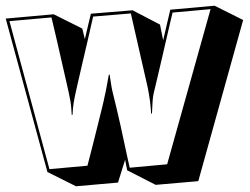

<svg xmlns="http://www.w3.org/2000/svg" viewBox="-34 -593 874 672"><path d="M411 3 404 -34 379 46 232 59 132 9 -14 -528 154 -543 254 -493 263 -456 284 -545 430 -557 526 -507 537 -452 562 -559 717 -573 817 -523 660 41 511 54ZM570 -549Q570 -549 564 -524Q558 -499 549.5 -461.5Q541 -424 531.5 -383.5Q522 -343 514.5 -311Q507 -279 504 -267Q501 -254 500 -237Q499 -220 498.5 -208Q498 -196 498 -196L495 -195Q495 -195 493.5 -216Q492 -237 487 -265Q485 -279 477.5 -311Q470 -343 461 -383Q452 -423 443.5 -460Q435 -497 429.5 -521.5Q424 -546 424 -546L292 -535Q292 -535 286.5 -511Q281 -487 272.5 -449.5Q264 -412 254.5 -372.5Q245 -333 238 -301Q231 -269 228 -256Q223 -231 221.5 -215Q220 -199 220 -193V-191H217Q217 -191 215.5 -213.5Q214 -236 207 -267Q204 -281 197 -311.5Q190 -342 181.5 -379.5Q173 -417 165 -452Q157 -487 151.5 -509.5Q146 -532 146 -532L-1 -519L139 -1L272 -13Q272 -13 277.5 -34Q283 -55 291 -86.5Q299 -118 307.5 -152.5Q316 -187 323 -215Q330 -243 332 -255Q336 -271 339 -288.5Q342 -306 344.5 -318.5Q347 -331 347 -331L350 -332Q350 -332 351.5 -320Q353 -308 356 -291Q359 -274 363 -259Q366 -247 373 -218Q380 -189 388 -153Q396 -117 403 -83.5Q410 -50 415 -28Q420 -6 420 -6L551 -18L703 -561Z"/></svg>

Font: Rampart One
Style: Regular
Weight: 400
Designer: Fontworks Inc.
Foundry: Fontworks Inc.
Version: Version 1.100